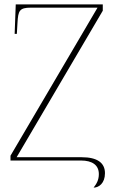

<svg xmlns="http://www.w3.org/2000/svg" viewBox="-20 -734 538 878"><path d="M408 124C432 124 460 104 460 58C460 10 424 -15 354 -15H56L450 -685V-714H52L47 -579H57L60 -630C63 -685 69 -699 121 -699H426L28 -22V0H350C402 0 432 21 432 62C432 89 422 106 408 124Z"/></svg>

Font: Noto Serif Display Thin
Style: Regular
Weight: 100
Designer: Monotype Design Team
Foundry: Monotype Imaging Inc.
Version: Version 2.009